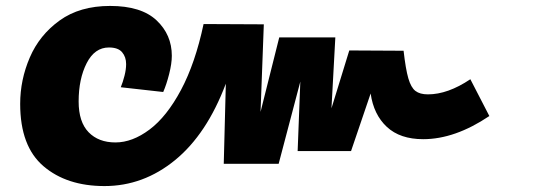

<svg xmlns="http://www.w3.org/2000/svg" viewBox="-20 -607 1795 647"><path d="M1629 -216Q1513 -138 1406 -138Q1328 -138 1283.5 -179.5Q1239 -221 1229 -292L1163 -98H983L992 -332L919 -55H734L741 -325Q677 -155 570 -67.5Q463 20 332 20Q205 20 126.5 -47Q48 -114 48 -257Q48 -338 80.5 -413.5Q113 -489 181 -538Q249 -587 351 -587Q456 -587 507.5 -538.5Q559 -490 559 -419Q559 -393 550 -357.5Q541 -322 530 -297L387 -313Q394 -330 399.5 -351.5Q405 -373 405 -391Q405 -415 391.5 -431Q378 -447 347 -447Q299 -447 272 -394Q245 -341 245 -265Q245 -196 278.5 -161.5Q312 -127 369 -127Q426 -127 484 -170.5Q542 -214 590 -304Q638 -394 666 -526L869 -525L858 -230L921 -481H1110L1097 -242L1157 -437L1340 -436Q1347 -374 1356 -343Q1365 -312 1380 -300.5Q1395 -289 1422 -289Q1489 -289 1565 -340Z"/></svg>

Font: FiraGO Heavy
Style: Italic
Weight: 900
Italic angle: -8°
Designer: bBox Type GmbH
Foundry: bBox Type GmbH
Version: Version 1.001